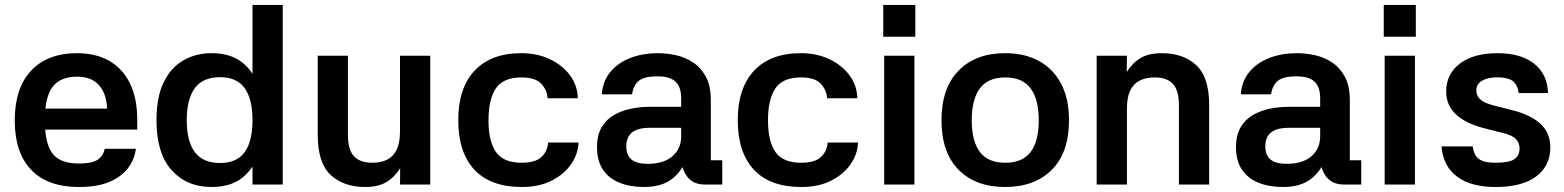

<svg xmlns="http://www.w3.org/2000/svg" viewBox="-20 -738 6257 768"><path d="M107 -303.7H408.3Q406 -363.7 375.8 -397.5Q345.7 -431.3 288.7 -431.3Q220.7 -431.3 190 -390.2Q159.3 -349 159.3 -257Q159.3 -165 189.5 -124.5Q219.7 -84 295.7 -84Q348.7 -84 370.7 -99.2Q392.7 -114.3 398.7 -142.7H523.7Q517.3 -98 490.3 -63.5Q463.3 -29 415.2 -9.5Q367 10 295.7 10Q170.3 10 104.7 -58.8Q39 -127.7 39 -256Q39 -386 104.7 -455.7Q170.3 -525.3 288.7 -525.3Q362 -525.3 415.7 -495.3Q469.3 -465.3 499.2 -405.8Q529 -346.3 529 -256.7V-219.7H106Z M990 -718.3H1111V0H990ZM826 10Q727 10 666.5 -57.3Q606 -124.7 606 -256.7Q606 -350.3 635 -409.5Q664 -468.7 714.2 -497Q764.3 -525.3 826 -525.3Q901 -525.3 946.8 -489.8Q992.7 -454.3 1013.3 -393.8Q1034 -333.3 1034 -256.7Q1034 -180.7 1013.3 -120.5Q992.7 -60.3 946.8 -25.2Q901 10 826 10ZM860.7 -86Q927 -86 958.5 -129.3Q990 -172.7 990 -257.3Q990 -342 958.5 -385.7Q927 -429.3 860.7 -429.3Q792 -429.3 759.5 -385.7Q727 -342 727 -257.3Q727 -172.7 759.5 -129.3Q792 -86 860.7 -86Z M1580 -515H1701V0H1580L1580.7 -65.3Q1558 -28.7 1525 -9.3Q1492 10 1440.7 10Q1354.7 10 1302.8 -38Q1251 -86 1251 -197.7V-515H1371.7V-198Q1371.7 -139 1396 -113Q1420.3 -87 1468.3 -87Q1505.7 -87 1530.2 -100.2Q1554.7 -113.3 1567.3 -140.8Q1580 -168.3 1580 -212.3Z M2067.3 10Q1942 10 1877.5 -59.3Q1813 -128.7 1813 -257.3Q1813 -386 1878.7 -455.7Q1944.3 -525.3 2065.3 -525.3Q2128.7 -525.3 2179 -501.5Q2229.3 -477.7 2259.7 -437.2Q2290 -396.7 2291.3 -345H2170.3Q2169 -376.3 2145.7 -402.3Q2122.3 -428.3 2066.3 -428.3Q1993.3 -428.3 1963.7 -384.8Q1934 -341.3 1934 -257.3Q1934 -173.3 1963.7 -130.2Q1993.3 -87 2066.3 -87Q2120.7 -87 2145.2 -109.5Q2169.7 -132 2172.7 -168H2294Q2292.7 -122.7 2264.8 -81.8Q2237 -41 2186.7 -15.5Q2136.3 10 2067.3 10Z M2869 0H2798Q2754 0 2730 -30Q2706 -60 2704.3 -109.7L2727.7 -108Q2709.7 -54.7 2668 -22.3Q2626.3 10 2556.3 10Q2500.3 10 2457.8 -7.2Q2415.3 -24.3 2391.7 -59.5Q2368 -94.7 2368 -149.3Q2368 -197.3 2386.5 -228.8Q2405 -260.3 2435.8 -278Q2466.7 -295.7 2503.7 -303.2Q2540.7 -310.7 2577.7 -310.7H2704.7V-345Q2704.7 -389.7 2682.2 -411.2Q2659.7 -432.7 2608.7 -432.7Q2558.3 -432.7 2536 -415.2Q2513.7 -397.7 2508.3 -360.7H2387.3Q2391 -413.7 2421.7 -450.5Q2452.3 -487.3 2501.8 -506.3Q2551.3 -525.3 2611.7 -525.3Q2645.7 -525.3 2682.5 -517.5Q2719.3 -509.7 2751.2 -489Q2783 -468.3 2803.2 -431.7Q2823.3 -395 2823.3 -337V-97H2869ZM2485.3 -153Q2485.3 -117 2506 -99.8Q2526.7 -82.7 2571.3 -82.7Q2634.3 -82.7 2669.5 -112.8Q2704.7 -143 2704.7 -193.3V-226.7H2578.7Q2530.7 -226.7 2508 -208Q2485.3 -189.3 2485.3 -153Z M3185.3 10Q3060 10 2995.5 -59.3Q2931 -128.7 2931 -257.3Q2931 -386 2996.7 -455.7Q3062.3 -525.3 3183.3 -525.3Q3246.7 -525.3 3297 -501.5Q3347.3 -477.7 3377.7 -437.2Q3408 -396.7 3409.3 -345H3288.3Q3287 -376.3 3263.7 -402.3Q3240.3 -428.3 3184.3 -428.3Q3111.3 -428.3 3081.7 -384.8Q3052 -341.3 3052 -257.3Q3052 -173.3 3081.7 -130.2Q3111.3 -87 3184.3 -87Q3238.7 -87 3263.2 -109.5Q3287.7 -132 3290.7 -168H3412Q3410.7 -122.7 3382.8 -81.8Q3355 -41 3304.7 -15.5Q3254.3 10 3185.3 10Z M3637.7 -515V0H3516.7V-515ZM3513 -718.3H3641.3V-591H3513Z M4000.3 10Q3882.3 10 3814.2 -59.1Q3746 -128.1 3746 -257.1Q3746 -386 3814.5 -455.7Q3883 -525.3 4000.4 -525.3Q4078.7 -525.3 4135.7 -494.2Q4192.7 -463 4224.3 -403.3Q4256 -343.7 4256 -257.3Q4256 -127.7 4187.2 -58.8Q4118.3 10 4000.3 10ZM4001 -87Q4069.7 -87 4102.3 -129.8Q4135 -172.7 4135 -257Q4135 -341.3 4102.3 -384.8Q4069.7 -428.3 4001 -428.3Q3932.3 -428.3 3899.7 -384.8Q3867 -341.3 3867 -257Q3867 -172.7 3899.7 -129.8Q3932.3 -87 4001 -87Z M4487.7 0H4366.7V-515H4487.7L4487 -450Q4510.3 -487 4543 -506.2Q4575.7 -525.3 4627 -525.3Q4713 -525.3 4764.8 -477.5Q4816.7 -429.7 4816.7 -317.7V0H4695.7V-317.3Q4695.7 -376.7 4671.5 -402.5Q4647.3 -428.3 4599.3 -428.3Q4563 -428.3 4538 -415.2Q4513 -402 4500.3 -374.7Q4487.7 -347.3 4487.7 -303Z M5425 0H5354Q5310 0 5286 -30Q5262 -60 5260.3 -109.7L5283.7 -108Q5265.7 -54.7 5224 -22.3Q5182.3 10 5112.3 10Q5056.3 10 5013.8 -7.2Q4971.3 -24.3 4947.7 -59.5Q4924 -94.7 4924 -149.3Q4924 -197.3 4942.5 -228.8Q4961 -260.3 4991.8 -278Q5022.7 -295.7 5059.7 -303.2Q5096.7 -310.7 5133.7 -310.7H5260.7V-345Q5260.7 -389.7 5238.2 -411.2Q5215.7 -432.7 5164.7 -432.7Q5114.3 -432.7 5092 -415.2Q5069.7 -397.7 5064.3 -360.7H4943.3Q4947 -413.7 4977.7 -450.5Q5008.3 -487.3 5057.8 -506.3Q5107.3 -525.3 5167.7 -525.3Q5201.7 -525.3 5238.5 -517.5Q5275.3 -509.7 5307.2 -489Q5339 -468.3 5359.2 -431.7Q5379.3 -395 5379.3 -337V-97H5425ZM5041.3 -153Q5041.3 -117 5062 -99.8Q5082.7 -82.7 5127.3 -82.7Q5190.3 -82.7 5225.5 -112.8Q5260.7 -143 5260.7 -193.3V-226.7H5134.7Q5086.7 -226.7 5064 -208Q5041.3 -189.3 5041.3 -153Z M5639.7 -515V0H5518.7V-515ZM5515 -718.3H5643.3V-591H5515Z M6054.7 -365.7Q6049.3 -401.7 6029.3 -415.2Q6009.3 -428.7 5970.3 -428.7Q5931.3 -428.7 5908.3 -415.3Q5885.3 -402 5885.3 -376.3Q5885.3 -354.3 5901.2 -340.2Q5917 -326 5954 -316.3L6026.3 -298Q6102.7 -279 6142 -242.7Q6181.3 -206.3 6181.3 -148.3Q6181.3 -75 6125 -32.5Q6068.7 10 5962.3 10Q5863.3 10 5807.7 -32Q5752 -74 5746 -152.3H5871Q5875.3 -117.3 5895.5 -102.2Q5915.7 -87 5960.3 -87Q6018 -87 6038.2 -102Q6058.3 -117 6058.3 -143.3Q6058.3 -167.3 6043.2 -182.3Q6028 -197.3 5992 -206L5919.7 -224.3Q5843.7 -243.3 5804.2 -280Q5764.7 -316.7 5764.7 -372Q5764.7 -442 5819.5 -483.7Q5874.3 -525.3 5970.3 -525.3Q6063.3 -525.3 6116.7 -483.2Q6170 -441 6172 -365.7Z"/></svg>

Font: 42dot Sans Light
Style: Regular
Weight: 300
Designer: 42dot
Version: Version 1.000